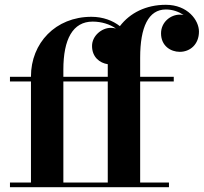

<svg xmlns="http://www.w3.org/2000/svg" viewBox="-20 -780 849 800"><path d="M21.5 -19.5V0H684V-19.5H564V-440.5H704V-460H564V-540C564 -667 598.5 -740.5 671 -740.5C700 -740.5 725 -731 745 -717.5C739.5 -718.5 734.5 -719 729 -719C691.5 -719 651 -688.5 651 -641C651 -588.5 691.5 -564 729 -564C772 -564 809 -595 809 -648.5C809 -695.5 762 -760 671 -760C588 -760 521.5 -726 479.5 -671C450.5 -694 409 -710 361 -710C211 -710 109 -600 109 -461.5V-460H21.5V-440.5H109V-19.5ZM244 -490C244 -617 283.5 -690 366 -690C403 -690 438 -679 463 -661C456 -663 449 -664 441.5 -664C404 -664 363.5 -631 363.5 -588.5C363.5 -542 395.5 -517.5 429 -512.5V-460H244ZM244 -19.5V-440.5H429V-19.5Z"/></svg>

Font: Bodoni* 11pt
Style: Bold
Weight: 700
Version: Version 2.3